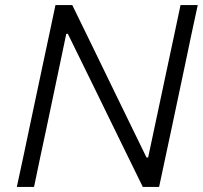

<svg xmlns="http://www.w3.org/2000/svg" viewBox="-20 -733 796 753"><path d="M46 0Q59 -59.5 70.8 -115Q82.5 -170.5 96.5 -237L146.5 -473Q161 -540.5 173 -597Q184.5 -653.5 197.5 -713H263.5Q310 -617.5 354 -527.5Q398 -437 440 -350.5L554.5 -115.5H561L637 -473Q651.5 -541 663.5 -597Q675.5 -653 688 -713H755.5Q742.5 -653.5 730.5 -597Q718.5 -540.5 704.5 -473L654.5 -236.5Q640.5 -170.5 628.5 -115Q616.5 -59.5 604 0H540Q500.5 -80.5 457.2 -169Q414 -257.5 362 -364L246 -600.5H240L163.5 -236.5Q149 -170 137.5 -115Q126 -60 113.5 0Z"/></svg>

Font: Heraclito Light
Style: Italic
Weight: 300
Italic angle: -12°
Designer: Kostas Bartsokas (font) & Cristiano Sobral (main changes)
Foundry: Kostas Bartsokas (font) & Cristiano Sobral (main changes)
Version: Version 1.00;July 8, 2020;FontCreator 13.0.0.2655 64-bit